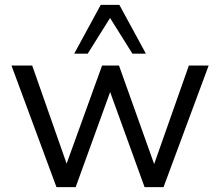

<svg xmlns="http://www.w3.org/2000/svg" viewBox="-20 -773 909 793"><path d="M213.3 0 27.4 -502.3H113L268.2 -60H241.7L401.6 -502.3H471.5L629.3 -60H604.2L760.1 -502.3H841.8L655.4 0H577.2L414.5 -449.2H455.3L292.5 0ZM286.5 -551.3 396 -752.8H473.1L582.6 -551.3H526.9L434.6 -698.7L342.2 -551.3Z"/></svg>

Font: Mulish ExtraLight
Style: Regular
Weight: 200
Designer: Vernon Adams
Foundry: Vernon Adams
Version: Version 3.603